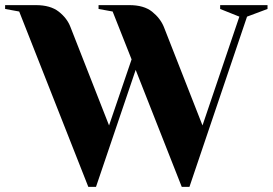

<svg xmlns="http://www.w3.org/2000/svg" viewBox="-40 -720 1065 750"><path d="M35 -675 -20 -685V-700H100Q157 -700 189.5 -674.5Q222 -649 235 -615L386 -230L474 -488L400 -675L345 -685V-700H465Q522 -700 554 -674.5Q586 -649 600 -615L751 -230L895 -655L820 -685V-700H1005V-685L925 -655L700 10H670L490 -447L335 10H305Z"/></svg>

Font: Yeseva One
Style: Regular
Weight: 400
Designer: Jovanny Lemonad
Foundry: Jovanny Lemonad
Version: Version 2.001; ttfautohint (v0.91) -l 8 -r 50 -G 200 -x 0 -w